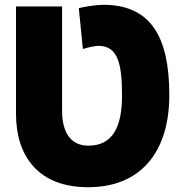

<svg xmlns="http://www.w3.org/2000/svg" viewBox="-20 -745 757 804"><path d="M689 -347C689 -107 568 39 349 39C145 39 47 -86 47 -269V-718H240V-281C240 -173 290 -135 350 -135C451 -135 491 -212 491 -345C491 -480 473 -553 392 -553C380 -553 358 -549 327 -540L310 -711C343 -719 389 -725 412 -725C610 -725 689 -593 689 -347Z"/></svg>

Font: Repo Black
Style: Regular
Weight: 900
Designer: Stefan Peev
Foundry: Context Ltd
Version: Version 1.502